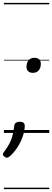

<svg xmlns="http://www.w3.org/2000/svg" viewBox="-27 -918 360 1326"><path d="M200 -415Q179 -415 167.5 -426Q156 -437 156 -456Q156 -485 170.5 -502Q185 -519 210 -519Q232 -519 243.5 -508Q255 -497 255 -478Q255 -449 240.5 -432Q226 -415 200 -415ZM21 171Q12 171 2.5 163.5Q-7 156 -7 148Q-7 144 -5 140Q-3 136 1 131Q23 101 36.5 76.5Q50 52 58 23.5Q66 -5 71 -46Q72 -61 81.5 -69Q91 -77 109 -77Q128 -77 136 -69.5Q144 -62 144 -49Q144 -22 133.5 13.5Q123 49 101.5 86.5Q80 124 46 157Q39 163 32.5 167Q26 171 21 171ZM0 378H313V388H0ZM0 -20H313V0H0ZM0 -505H313V-500H0ZM0 -898H313V-888H0Z"/></svg>

Font: Playwrite DE SAS Guides
Style: Regular
Weight: 400
Designer: Veronika Burian, José Scaglione
Foundry: TypeTogether
Version: Version 1.003